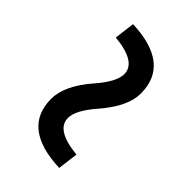

<svg xmlns="http://www.w3.org/2000/svg" viewBox="-11 -625 559 559"><g transform="rotate(-45 268.5 -345.0)"><path d="M290 -376Q340 -332 372 -332Q421 -332 430 -425L493 -417Q487 -258 366 -258Q313 -258 248 -314Q198 -358 166 -358Q117 -358 108 -265L45 -273Q51 -432 171 -432Q225 -432 290 -376Z"/></g></svg>

Font: TypoPRO Source Serif Pro
Style: Regular
Weight: 600
Designer: Frank Grießhammer
Foundry: Adobe Systems Incorporated
Version: Version 1.017;PS 1.0;hotconv 1.0.79;makeotf.lib2.5.61930